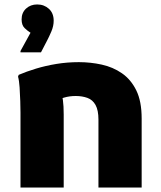

<svg xmlns="http://www.w3.org/2000/svg" viewBox="-20 -842 725 862"><path d="M117 -695Q104 -703 90.5 -716Q77 -729 77 -755Q77 -785 97 -803.5Q117 -822 147 -822Q178 -822 199.5 -802.5Q221 -783 221 -749Q221 -725 210.5 -700.5Q200 -676 192 -661L164 -607H72V-613ZM72 0V-337Q72 -357 71 -388Q70 -419 68 -449.5Q66 -480 61 -498L64 -506Q99 -521 142 -534Q185 -547 233.5 -555Q282 -563 334 -563Q386 -563 436.5 -552Q487 -541 527.5 -513Q568 -485 592 -436Q616 -387 616 -310V0H422V-305Q422 -347 409 -370.5Q396 -394 372.5 -402.5Q349 -411 320 -411Q292 -411 268.5 -404Q245 -397 225 -391L251 -433Q259 -417 262.5 -392Q266 -367 266 -328V0Z"/></svg>

Font: Kufam ExtraBold
Style: Regular
Weight: 800
Designer: Wael Morcos, Artur Schmal
Foundry: Original Type
Version: Version 1.300; ttfautohint (v1.8.3)